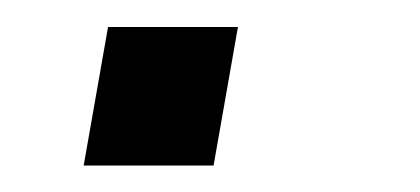

<svg xmlns="http://www.w3.org/2000/svg" viewBox="-20 -125 317 145"><path d="M43.2 0 61.6 -104.6H159.7L141.3 0Z"/></svg>

Font: Archivo Variable SemiBold
Style: Italic
Weight: 600
Italic angle: -10°
Designer: Hector Gatti
Foundry: Omnibus-Type
Version: Version 2.001